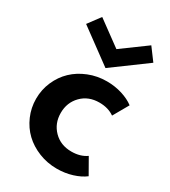

<svg xmlns="http://www.w3.org/2000/svg" viewBox="-185 -835 835 942"><g transform="rotate(30 232.5 -364.0)"><path d="M290 -480Q335.5 -480 376.4 -467.3Q417.3 -454.5 444.5 -433.6L395 -346.8Q360.5 -371.4 310 -371.4Q248.6 -371.4 209.5 -331.6Q170.5 -291.8 170.5 -232.7Q170.5 -173.6 209.5 -133.9Q248.6 -94.1 310 -94.1Q360.5 -94.1 395 -118.6L444.5 -31.8Q417.3 -10.9 376.4 1.8Q335.5 14.5 290 14.5Q235.9 14.5 187.7 -4.8Q139.5 -24.1 105.2 -56.8Q70.9 -89.5 50.9 -135.5Q30.9 -181.4 30.9 -232.7Q30.9 -284.1 50.9 -330Q70.9 -375.9 105.2 -408.6Q139.5 -441.4 187.7 -460.7Q235.9 -480 290 -480ZM60 -672.7 111.4 -741.8 250.5 -640 389.5 -741.8 440.9 -672.7 250.5 -532.7Z"/></g></svg>

Font: Spartan MB
Style: Bold
Weight: 700
Designer: Matt Bailey, Mirko Velimirovic
Foundry: Matt Bailey
Version: Version 1.005